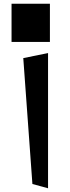

<svg xmlns="http://www.w3.org/2000/svg" viewBox="-20 -767 377 1031"><path d="M42 -747H248V-542H42ZM105 -455 238 -482V244L154 221Z"/></svg>

Font: OpenDyslexic
Style: Regular
Weight: 400
Designer: Abbie Gonzalez
Version: Version 0.920;hotconv 1.0.109;makeotfexe 2.5.65596